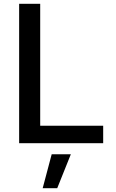

<svg xmlns="http://www.w3.org/2000/svg" viewBox="-20 -748 607 1003"><path d="M80 0H519V-91H190V-728H80ZM203 235H279L350 58H250Z"/></svg>

Font: Wafeq Medium
Style: Regular
Weight: 500
Designer: Rasmus Andersson & Azza Alameddine
Foundry: Google & TypeTogether
Version: Version 3.000;January 28, 2025;FontCreator 15.0.0.3014 64-bi